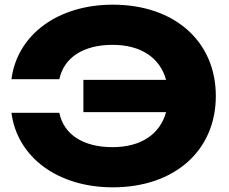

<svg xmlns="http://www.w3.org/2000/svg" viewBox="-20 -786 980 822"><path d="M691 -306C665 -211 583 -156 462 -156C336 -156 253 -210 234 -303H29C54 -112 228 16 463 16C727 16 904 -141 904 -375C904 -609 727 -766 463 -766C228 -766 54 -638 29 -447H234C254 -540 337 -594 462 -594C583 -594 665 -539 691 -444H337V-306Z"/></svg>

Font: Bounded
Style: Bold
Weight: 700
Designer: Vlad Churkin
Version: Version 3.0